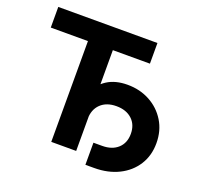

<svg xmlns="http://www.w3.org/2000/svg" viewBox="-134 -877 1125 1081"><g transform="rotate(20 429.0 -336.5)"><path d="M36.8 -603.8V-727.5H630.9V-603.8H408.7V0H259.5V-603.8ZM484.2 55.6V-76.8H536.4Q595.5 -76.8 630.3 -108.6Q665.1 -140.5 665.1 -195.1Q665.1 -249.9 630.2 -282.2Q595.3 -314.5 536.4 -314.5Q477 -314.5 442.4 -281.1Q407.8 -247.7 407.8 -189.9H334Q334 -270.2 358.9 -328.4Q383.8 -386.7 432.9 -417.9Q482 -449.2 554 -449.2Q628.4 -449.2 688.1 -416.9Q747.8 -384.6 783.1 -327.3Q818.5 -269.9 818.5 -195.1Q818.5 -120.6 782.5 -64Q746.5 -7.5 682.9 24Q619.3 55.6 536.4 55.6Z"/></g></svg>

Font: Inter Variable LoSnoCo
Style: Regular
Weight: 400
Designer: Rasmus Andersson
Foundry: rsms
Version: Version 4.000;git-a52131595; featfreeze: case,dlig,ss01,ss02